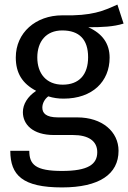

<svg xmlns="http://www.w3.org/2000/svg" viewBox="-20 -606 560 839"><path d="M493 -586C431 -558 383 -536 252 -539C136 -539 49 -463 49 -355C49 -287 77 -241 138 -209C100 -184 80 -150 80 -116C80 -63 122 -16 216 -16H299C365 -16 405 9 405 59C405 112 365 141 251 141C135 141 108 113 108 53H25C25 160 79 213 251 213C414 213 498 155 498 53C498 -31 426 -93 318 -93H234C180 -93 165 -112 165 -136C165 -155 176 -174 191 -185C213 -178 234 -175 258 -175C384 -175 459 -250 459 -354C459 -415 428 -459 366 -487C426 -487 476 -489 520 -503ZM252 -473C327 -473 365 -433 365 -356C365 -280 326 -236 254 -236C182 -236 143 -285 143 -355C143 -424 181 -473 252 -473Z"/></svg>

Font: FSans
Style: Regular
Weight: 400
Designer: Carrois Corporate & Edenspiekermann AG
Foundry: Carrois Corporate GbR & Edenspiekermann AG
Version: Version 4.106;PS 004.106;hotconv 1.0.70;makeotf.lib2.5.58329